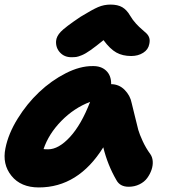

<svg xmlns="http://www.w3.org/2000/svg" viewBox="-44 -779 765 846"><path d="M270 -526.9Q239.7 -526.9 220.5 -547.6Q201.2 -568.4 203.1 -598.1Q204.6 -618.7 223.6 -638.9Q242.7 -659.2 311 -705.1Q362.8 -736.8 388.4 -747.8Q414.1 -758.8 442.9 -758.8Q475.1 -758.8 494.9 -747.1Q514.6 -735.4 528.8 -710.9Q540.5 -690.9 555.4 -674.8Q570.3 -658.7 581.1 -649.9Q591.8 -641.1 601.1 -632.1Q610.4 -623 613.8 -611.8Q617.2 -600.6 613.8 -585Q609.4 -560.5 586.9 -546.4Q564.5 -532.2 534.2 -532.2Q496.1 -532.2 468.5 -547.6Q440.9 -563 412.1 -602.1Q378.4 -574.7 355.7 -558.6Q333 -542.5 316.9 -535.9Q300.8 -529.3 292.5 -528.1Q284.2 -526.9 270 -526.9ZM127 46.9Q47.9 46.9 6.6 -4.2Q-34.7 -55.2 -20 -126Q-7.3 -189.9 33.7 -256.1Q74.7 -322.3 128.4 -373Q182.1 -423.8 245.4 -456.1Q308.6 -488.3 363.8 -487.8Q401.4 -488.8 423.8 -467.5Q446.3 -446.3 445.8 -408.2Q481 -407.7 505.4 -382.8Q529.8 -357.9 536.1 -325.2Q541 -307.6 550.5 -266.4Q560.1 -225.1 565.4 -206.3Q570.8 -187.5 584.7 -157.2Q598.6 -127 618.2 -100.1Q627.4 -87.4 628.9 -69.1Q630.4 -50.8 623.8 -31.2Q617.2 -11.7 604.7 5.4Q592.3 22.5 570.6 33.2Q548.8 43.9 522.9 43.9Q484.9 43.9 469.2 15.1Q430.2 -51.8 411.1 -129.9Q300.8 46.9 127 46.9ZM168 -121.1Q214.4 -121.1 264.4 -175.5Q314.5 -230 353 -330.1Q282.2 -303.2 226.3 -246.1Q170.4 -189 147.9 -122.1Q153.8 -121.1 168 -121.1Z"/></svg>

Font: Shantell Sans Bouncy
Style: Italic
Weight: 800
Italic angle: -11.31°
Designer: Stephen Nixon, Anya Danilova, Shantell Martin
Foundry: Arrow Type
Version: Version 1.006;[9816181b4]